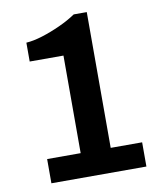

<svg xmlns="http://www.w3.org/2000/svg" viewBox="-79 -749 671 812"><g transform="rotate(-10 256.5 -343.5)"><path d="M76 0V-104H220V-523H75V-604Q106 -606 144.5 -618Q183 -630 222.5 -648Q262 -666 293 -687H349V-104H484V0Z"/></g></svg>

Font: Archivo SemiCondensed
Style: Bold
Weight: 680
Width: 4
Designer: Hector Gatti
Foundry: Omnibus-Type
Version: Version 2.001; ttfautohint (v1.8.3)